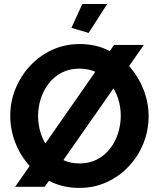

<svg xmlns="http://www.w3.org/2000/svg" viewBox="-20 -935 795 961"><path d="M376.6 5.5Q298.9 5.5 235.6 -24.8Q172.4 -55 126.5 -106.5Q80.7 -158 56 -222.5Q31.3 -287 31.3 -355.5Q31.3 -426.5 57.5 -490.7Q83.7 -555 130.5 -605.5Q177.4 -656 240.9 -685.3Q304.4 -714.5 379.5 -714.5Q457.2 -714.5 520.5 -683.8Q583.7 -653 629.1 -601Q674.4 -549 699.1 -484.8Q723.8 -420.5 723.8 -353.1Q723.8 -282.5 698.1 -218.3Q672.4 -154 625.6 -103.5Q578.7 -53 515.5 -23.8Q452.2 5.5 376.6 5.5ZM170.6 -354.5Q170.6 -308.7 184.7 -265.8Q198.8 -223 225.4 -189.6Q252 -156.3 290.5 -136.7Q328.9 -117 378.1 -117Q428.3 -117 467 -137.4Q505.7 -157.8 531.8 -192.2Q557.8 -226.5 571.2 -269.1Q584.5 -311.7 584.5 -355.5Q584.5 -401.3 570.4 -443.7Q556.3 -486 529.4 -519.6Q502.6 -553.3 464.2 -572.4Q425.7 -591.5 377.6 -591.5Q327.4 -591.5 288.9 -571.4Q250.5 -551.3 224.1 -517.4Q197.8 -483.5 184.2 -441.2Q170.6 -398.9 170.6 -354.5ZM700 -710 203.7 0H55.7L550.9 -710ZM423.6 -770.2 337.6 -795.6 392 -915.1H516.5Z"/></svg>

Font: Raleway Thin
Style: Regular
Weight: 100
Designer: Matt McInerney, Pablo Impallari, Rodrigo Fuenzalida
Foundry: Matt McInerney, Pablo Impallari, Rodrigo Fuenzalida
Version: Version 4.026